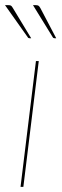

<svg xmlns="http://www.w3.org/2000/svg" viewBox="-24 -728 240 748"><path d="M0 0ZM127 -490 67 0H56L116 -490ZM114.5 -708Q122 -708 125.5 -706Q129 -704 133 -697L195 -579H188.5Q183.5 -579 181.5 -583L104.5 -708ZM7.5 -708Q15.5 -708 18.8 -706Q22 -704 26 -697L97.5 -579H91Q86 -579 84 -583L-4.5 -708Z"/></svg>

Font: Lato Hairline
Style: Italic
Weight: 100
Italic angle: -7°
Designer: Lukasz Dziedzic
Foundry: tyPoland Lukasz Dziedzic
Version: Version 2.007; 2014-02-27